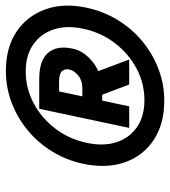

<svg xmlns="http://www.w3.org/2000/svg" viewBox="18 -872 591 668"><g transform="rotate(-90 314.0 -538.5)"><path d="M296.5 -263Q216.5 -263 161 -299.5Q105.5 -336 83 -399.8Q60.5 -463.5 77.5 -544.5Q90 -603 120 -652.2Q150 -701.5 193.8 -737.8Q237.5 -774 290.2 -794Q343 -814 401 -814Q481.5 -814 536.5 -777.5Q591.5 -741 614.8 -677.2Q638 -613.5 620.5 -532.5Q608 -474 577.8 -424.8Q547.5 -375.5 503.8 -339.2Q460 -303 407.2 -283Q354.5 -263 296.5 -263ZM353.5 -385 302 -520.5H389.5L440.5 -385ZM298.5 -332Q357.5 -332 409.2 -359.5Q461 -387 497.8 -435.2Q534.5 -483.5 547.5 -544.5Q560 -603 545 -648Q530 -693 492.5 -719Q455 -745 399 -745Q340.5 -745 288.5 -717.5Q236.5 -690 200 -642Q163.5 -594 150.5 -532.5Q138 -474.5 152.8 -429.2Q167.5 -384 205.2 -358Q243 -332 298.5 -332ZM202.5 -385 269 -698H372.5Q437.5 -698 463.8 -667.2Q490 -636.5 478.5 -582.5Q470 -541 429.5 -510Q389 -479 332 -479H255.5L270.5 -548H340.5Q367 -548 384.8 -562.2Q402.5 -576.5 406 -594.5Q409 -608 399.8 -618.5Q390.5 -629 364 -629H329.5L277.5 -385Z"/></g></svg>

Font: Victor Mono Thin
Style: Italic
Weight: 100
Italic angle: -12°
Monospace: yes
Designer: Rune Bjørnerås
Version: Version 1.561;gftools[0.9.30]